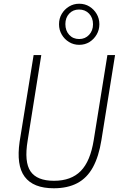

<svg xmlns="http://www.w3.org/2000/svg" viewBox="-20 -1000 648 1028"><path d="M268 8Q213 8 174 -7.5Q135 -23 112 -54Q89 -85 82.5 -132Q76 -179 85 -241L160 -705H201L128 -247Q109 -133 143.5 -82.5Q178 -32 269 -32Q361 -32 412.5 -84.5Q464 -137 482 -251L555 -705H596L523 -250Q509 -162 477.5 -104.5Q446 -47 394 -19.5Q342 8 268 8ZM404 -760Q374 -760 349.5 -775Q325 -790 310.5 -815Q296 -840 296 -870Q296 -901 310.5 -925.5Q325 -950 349.5 -965Q374 -980 404 -980Q435 -980 459 -965Q483 -950 497.5 -925.5Q512 -901 512 -870Q512 -840 497.5 -815Q483 -790 459 -775Q435 -760 404 -760ZM404 -791Q436 -791 457 -813.5Q478 -836 478 -870Q478 -905 457 -927Q436 -949 403 -949Q371 -949 350.5 -927Q330 -905 330 -871Q330 -836 350.5 -813.5Q371 -791 404 -791Z"/></svg>

Font: Nunito Sans 10pt Condensed ExtraLight
Style: Italic
Weight: 250
Width: 3
Italic angle: -9°
Designer: Vernon Adams
Foundry: Vernon Adams
Version: Version 3.101;gftools[0.9.27]